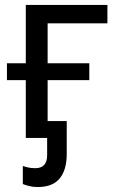

<svg xmlns="http://www.w3.org/2000/svg" viewBox="-20 -556 474 774"><path d="M132 198Q113 198 97.5 194Q82 190 72 186V113Q80 116 93 119Q106 122 122 122Q170 122 170 70V0H84V-233H8V-301H84V-536H413V-462H172V-301H340V-233H172V-68H249V65Q249 129 220.5 163.5Q192 198 132 198Z"/></svg>

Font: RS Noto Sans
Style: Regular
Weight: 400
Designer: Monotype Design Team
Foundry: Monotype Imaging Inc.
Version: Version 3.10